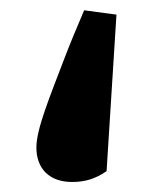

<svg xmlns="http://www.w3.org/2000/svg" viewBox="-20 -228 296 381"><path d="M211.1 -199 147 -207.6C131.5 -171.6 117 -136.3 108.3 -113.3C78.4 -35 52.2 28.2 52.2 64.5C52.2 107.9 79.2 133.1 122.9 133.1C149 133.1 169.3 126.9 191.5 111.6L211.1 -199Z"/></svg>

Font: Source Serif Variable
Style: Regular
Weight: 389
Designer: Frank Grießhammer
Foundry: Adobe Systems Incorporated
Version: Version 3.001;hotconv 1.0.111;makeotfexe 2.5.65597